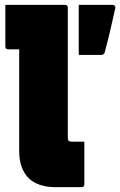

<svg xmlns="http://www.w3.org/2000/svg" viewBox="-20 -770 495 790"><path d="M2 -750Q14 -750 33 -750Q52 -750 77 -750Q102 -750 130.5 -750Q159 -750 189 -750Q219 -750 248 -750Q251 -750 253.5 -748.5Q256 -747 257.5 -745Q259 -743 259 -739Q259 -685 259 -631.5Q259 -578 259 -524.5Q259 -471 259 -417.5Q259 -364 259 -311Q259 -258 259 -204Q259 -199 259.5 -196.5Q260 -194 262 -191Q265 -189 268 -188Q271 -187 276 -187Q286 -187 297.5 -187Q309 -187 319 -187H327Q327 -145 327 -99.5Q327 -54 327 -11Q327 -7 325.5 -5Q324 -3 322 -1.5Q320 0 316 0Q308 0 286.5 0Q265 0 243 0Q221 0 206 0Q172 0 144 -9.5Q116 -19 97.5 -37.5Q79 -56 69 -83.5Q59 -111 59 -146Q59 -196 59 -241Q59 -286 59 -328Q59 -370 59 -410.5Q59 -451 59 -490Q59 -529 59 -567H54Q50 -567 43 -567Q36 -567 28 -567Q20 -567 13 -567Q8 -567 5 -570Q2 -573 2 -578Q2 -621 2 -664Q2 -707 2 -750ZM395 -544Q375 -544 355 -544Q335 -544 304 -544Q304 -583 304 -614.5Q304 -646 304 -678Q304 -710 304 -750Q320 -750 345 -750Q370 -750 396 -750Q422 -750 443 -750Q449 -750 452.5 -745.5Q456 -741 454 -735Q446 -700 440 -673Q434 -646 427.5 -619Q421 -592 411 -555Q410 -550 406 -547Q402 -544 395 -544Z"/></svg>

Font: Recursive Black
Style: Regular
Weight: 900
Version: Version 1.085